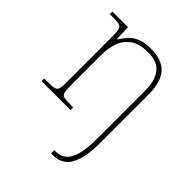

<svg xmlns="http://www.w3.org/2000/svg" viewBox="-216 -669 1037 1037"><g transform="rotate(45 302.0 -151.0)"><path d="M350 240V215H361Q395 215 419.5 196Q444 177 457 131.5Q470 86 470 8V-365Q470 -432 439.5 -474.5Q409 -517 333 -517Q268 -517 231.5 -490Q195 -463 180.5 -421Q166 -379 166 -334V-94Q166 -59 170 -43.5Q174 -28 190 -24Q206 -20 242 -20H259V0H38V-20H64Q99 -20 114.5 -24Q130 -28 134 -43.5Q138 -59 138 -94V-442Q138 -477 133.5 -492.5Q129 -508 115.5 -512Q102 -516 73 -516H43V-536H162L165 -449H169Q198 -499 235.5 -520.5Q273 -542 333 -542Q418 -542 458 -496.5Q498 -451 498 -357V8Q498 97 481 148Q464 199 434.5 219.5Q405 240 366 240Z"/></g></svg>

Font: Noto Serif Khmer Thin
Style: Regular
Weight: 250
Version: Version 2.003